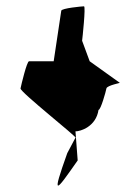

<svg xmlns="http://www.w3.org/2000/svg" viewBox="-20 -662 400 608"><path d="M45 -382C43 -371 227 -226 219 -226L193 -177C142 -34 156 -54 226 -154L219 -246C235 -246 284 -261 292 -314C299 -314 315 -371 317 -382C319 -392 366 -400 359 -400L264 -468L240 -533C241 -540 252 -642 246 -642C240 -642 175 -636 174 -628L150 -468H72C65 -468 47 -392 45 -382Z"/></svg>

Font: Ampere
Style: SCUltCndIta
Weight: 400
Version: Version 1